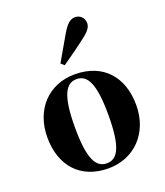

<svg xmlns="http://www.w3.org/2000/svg" viewBox="-138 -827 804 935"><g transform="rotate(-20 264.5 -359.0)"><path d="M264 15C397 15 495 -84 495 -229C495 -376 410 -472 264 -472C129 -472 34 -374 34 -228C34 -82 118 15 264 15ZM264 -11C209 -11 177 -62 177 -228C177 -394 209 -447 264 -447C320 -447 351 -395 351 -229C351 -64 320 -11 264 -11ZM217 -545 234 -530C261 -550 287 -566 345 -610C382 -637 407 -659 407 -685C407 -716 384 -733 360 -733C333 -733 314 -712 291 -673C253 -607 233 -573 217 -545Z"/></g></svg>

Font: Source Serif 4 Display
Style: Bold
Weight: 700
Designer: Frank Grießhammer
Foundry: Adobe Systems Incorporated
Version: Version 4.004;hotconv 1.0.117;makeotfexe 2.5.65602